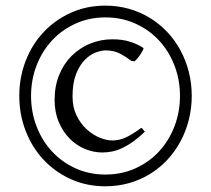

<svg xmlns="http://www.w3.org/2000/svg" viewBox="-20 -650 753 685"><path d="M497.1 -180.2Q475.1 -159.2 455.3 -145Q435.5 -130.9 417 -122.1Q398.4 -113.3 380.6 -109.6Q362.8 -106 345.2 -106Q313.5 -106 283 -118.7Q252.4 -131.3 228.5 -155.5Q204.6 -179.7 189.7 -214.6Q174.8 -249.5 174.8 -293.9Q174.8 -342.8 191.2 -382.8Q207.5 -422.9 235.8 -450.9Q264.2 -479 301.5 -494.4Q338.9 -509.8 380.9 -509.8Q418 -509.8 445.3 -500.7Q472.7 -491.7 491.2 -479Q493.2 -477.5 490 -471.2Q486.8 -464.8 481.7 -457Q476.6 -449.2 470.5 -441.9Q464.4 -434.6 460 -431.2L448.2 -433.1Q430.7 -446.8 408.7 -458.5Q386.7 -470.2 356.9 -470.2Q341.3 -470.2 320.8 -462.4Q300.3 -454.6 282 -435.8Q263.7 -417 251.2 -385.3Q238.8 -353.5 238.8 -306.2Q238.8 -267.1 253.2 -237.8Q267.6 -208.5 289.3 -188.7Q311 -168.9 335.7 -158.9Q360.4 -148.9 380.9 -148.9Q391.6 -148.9 401.9 -150.9Q412.1 -152.8 424.3 -157.7Q436.5 -162.6 450.9 -171.4Q465.3 -180.2 483.9 -193.8Q487.8 -192.4 491.2 -187Q494.6 -181.6 497.1 -180.2ZM622.1 -308.1Q622.1 -365.7 602.3 -416.7Q582.5 -467.8 547.1 -505.9Q511.7 -543.9 462.9 -565.9Q414.1 -587.9 356 -587.9Q298.3 -587.9 249.8 -565.9Q201.2 -543.9 165.8 -505.9Q130.4 -467.8 110.6 -416.7Q90.8 -365.7 90.8 -308.1Q90.8 -250 110.6 -198.7Q130.4 -147.5 165.8 -109.4Q201.2 -71.3 249.8 -49.3Q298.3 -27.3 356 -27.3Q414.1 -27.3 462.9 -49.3Q511.7 -71.3 547.1 -109.4Q582.5 -147.5 602.3 -198.7Q622.1 -250 622.1 -308.1ZM664.1 -308.1Q664.1 -263.7 653.6 -222.4Q643.1 -181.2 623.8 -145.3Q604.5 -109.4 576.9 -79.8Q549.3 -50.3 515.1 -29.3Q481 -8.3 440.7 3.2Q400.4 14.6 356 14.6Q289.1 14.6 232.9 -10.7Q176.8 -36.1 135.7 -79.8Q94.7 -123.5 71.8 -182.4Q48.8 -241.2 48.8 -308.1Q48.8 -374.5 71.8 -433.3Q94.7 -492.2 135.7 -535.6Q176.8 -579.1 232.9 -604.5Q289.1 -629.9 356 -629.9Q400.4 -629.9 440.7 -618.4Q481 -606.9 515.1 -585.9Q549.3 -564.9 576.9 -535.6Q604.5 -506.3 623.8 -470.5Q643.1 -434.6 653.6 -393.6Q664.1 -352.5 664.1 -308.1Z"/></svg>

Font: Akkhara
Style: Regular
Weight: 400
Designer: J. Victor Gaultney
Version: Version 1.00 June 13, 2006, initial release